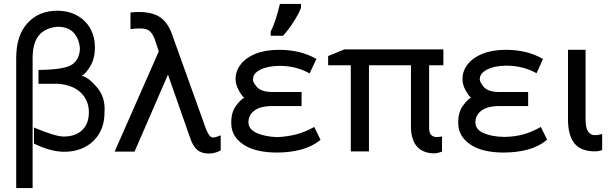

<svg xmlns="http://www.w3.org/2000/svg" viewBox="-20 -765 3126 983"><path d="M515 -189Q515 -127 488 -81.5Q461 -36 414.5 -12Q368 12 309 12Q239 12 154 -30V-112Q263 -66 307 -66Q366 -66 400.5 -98.5Q435 -131 435 -191Q435 -249 395.5 -289Q356 -329 279 -336H177V-407Q313 -408 351 -436Q389 -464 389 -519Q385 -566 357.5 -597Q330 -628 273 -628Q212 -622 180 -585Q148 -548 147 -471V198H63V-468Q63 -584 121 -647Q179 -710 272 -710Q331 -710 375 -685.5Q419 -661 442.5 -618.5Q466 -576 466 -522Q466 -466 442.5 -426.5Q419 -387 398 -377Q432 -370 476.5 -318Q521 -266 515 -189Z M567 11 793 -502 778 -547Q764 -596 739.5 -610.5Q715 -625 648 -616V-701Q737 -711 789.5 -683Q842 -655 868 -569L1036 -101Q1045 -80 1053 -70.5Q1061 -61 1072 -61Q1083 -61 1110 -72V5Q1081 21 1049 21Q1011 21 989 1.5Q967 -18 953 -60L840 -383L669 11Z M1621 -49Q1580 -15 1522.5 0.5Q1465 16 1399 16Q1287 16 1225.5 -25.5Q1164 -67 1164 -134Q1163 -189 1188 -223Q1213 -257 1231 -265Q1222 -268 1204 -299.5Q1186 -331 1186 -361Q1186 -401 1212.5 -435.5Q1239 -470 1289 -490Q1339 -510 1410 -510Q1460 -510 1508.5 -499Q1557 -488 1600 -463L1565 -389Q1499 -427 1413 -428Q1349 -427 1313 -408.5Q1277 -390 1276 -364Q1270 -350 1293.5 -321.5Q1317 -293 1379 -294H1524V-222H1382Q1316 -223 1284 -200Q1252 -177 1252 -139Q1252 -103 1294.5 -84Q1337 -65 1401 -63Q1455 -66 1498.5 -77.5Q1542 -89 1589 -115ZM1366 -604Q1380 -631 1392.5 -670Q1405 -709 1413 -745H1521V-725Q1511 -697 1484 -654.5Q1457 -612 1429 -582H1366Z M2217 -63 2243 -66V11Q2218 21 2197 20Q2090 15 2084 -107V-431H1869V10H1776V-431H1660V-478L1743 -512H2250V-431H2177V-112Q2177 -82 2189 -72.5Q2201 -63 2217 -63Z M2781 -50Q2740 -15 2683 0.5Q2626 16 2559 16Q2448 16 2387 -26Q2326 -68 2326 -135Q2325 -189 2350 -223.5Q2375 -258 2392 -265Q2384 -268 2365.5 -299.5Q2347 -331 2348 -361Q2348 -402 2374.5 -436Q2401 -470 2451 -490Q2501 -510 2571 -510Q2621 -510 2669 -499Q2717 -488 2760 -463L2727 -390Q2660 -428 2573 -429Q2510 -428 2474 -409Q2438 -390 2437 -364Q2432 -351 2455 -322Q2478 -293 2540 -294H2684V-222H2543Q2478 -223 2446 -199.5Q2414 -176 2414 -139Q2414 -102 2456 -83.5Q2498 -65 2562 -64Q2616 -65 2659.5 -77Q2703 -89 2749 -115Z M2978 -510V-155Q2978 -111 2990 -93Q3002 -75 3021 -73Q3038 -72 3063 -79V3Q3044 10 3027 10Q2954 10 2921 -31Q2888 -72 2888 -154V-510Z"/></svg>

Font: AtCorfu Sans
Style: AtCorfu Sans Regular
Weight: 400
Designer: Kostas Teopoulos
Foundry: Kostas Teopoulos
Version: Version 1.00 July 8, 2025, initial release